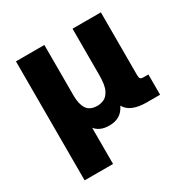

<svg xmlns="http://www.w3.org/2000/svg" viewBox="-163 -669 979 1003"><g transform="rotate(-30 326.5 -168.0)"><path d="M64.9 190.4V-527.3H236.3V-220.2Q236.3 -170.9 254.9 -142.1Q273.4 -113.3 319.8 -113.3Q335.9 -113.3 356.2 -121.3Q376.5 -129.4 391.4 -157.7Q406.2 -186 406.2 -247.6V-527.3H577.1V-148.4Q577.1 -133.3 581.8 -127.7Q586.4 -122.1 601.6 -122.1H629.9V0H549.3Q502 0 469.5 -13.2Q437 -26.4 421.4 -54.2Q405.8 -22 380.9 -7.3Q356 7.3 321.3 7.3Q290.5 7.3 269.8 -2.2Q249 -11.7 236.3 -27.8V190.4Z"/></g></svg>

Font: Schibsted Grotesk ExtraBold
Style: Regular
Weight: 800
Designer: Bakken & Baeck AS, Henrik Kongsvoll
Foundry: Schibsted ASA
Version: Version 1.100; ttfautohint (v1.8.4.7-5d5b);gftools[0.9.25]